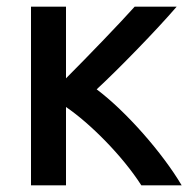

<svg xmlns="http://www.w3.org/2000/svg" viewBox="-20 -548 566 576"><path d="M178 8H73V-528H178V-313C245 -380 343 -482 384 -528H510C450 -458 333 -338 270 -280C358 -214 467 -90 525 8H404C347 -81 250 -178 178 -227Z"/></svg>

Font: Repo Medium
Style: Regular
Weight: 500
Designer: Stefan Peev
Foundry: Context Ltd
Version: Version 1.502